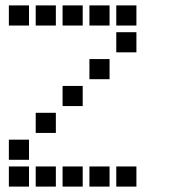

<svg xmlns="http://www.w3.org/2000/svg" viewBox="-20 -708 640 715"><path d="M14 -688Q13 -688 13 -688Q13 -688 13 -687V-614Q13 -613 13 -613Q13 -613 14 -613H87Q88 -613 88 -613Q88 -613 88 -614V-687Q88 -688 88 -688Q88 -688 87 -688ZM114 -688Q113 -688 113 -688Q113 -688 113 -687V-614Q113 -613 113 -613Q113 -613 114 -613H187Q188 -613 188 -613Q188 -613 188 -614V-687Q188 -688 188 -688Q188 -688 187 -688ZM214 -688Q213 -688 213 -688Q213 -688 213 -687V-614Q213 -613 213 -613Q213 -613 214 -613H287Q288 -613 288 -613Q288 -613 288 -614V-687Q288 -688 288 -688Q288 -688 287 -688ZM314 -688Q313 -688 313 -688Q313 -688 313 -687V-614Q313 -613 313 -613Q313 -613 314 -613H387Q388 -613 388 -613Q388 -613 388 -614V-687Q388 -688 388 -688Q388 -688 387 -688ZM414 -688Q413 -688 413 -688Q413 -688 413 -687V-614Q413 -613 413 -613Q413 -613 414 -613H487Q488 -613 488 -613Q488 -613 488 -614V-687Q488 -688 488 -688Q488 -688 487 -688ZM414 -588Q413 -588 413 -588Q413 -588 413 -587V-514Q413 -513 413 -513Q413 -513 414 -513H487Q488 -513 488 -513Q488 -513 488 -514V-587Q488 -588 488 -588Q488 -588 487 -588ZM314 -488Q313 -488 313 -488Q313 -488 313 -487V-414Q313 -413 313 -413Q313 -413 314 -413H387Q388 -413 388 -413Q388 -413 388 -414V-487Q388 -488 388 -488Q388 -488 387 -488ZM214 -388Q213 -388 213 -388Q213 -388 213 -387V-314Q213 -313 213 -313Q213 -313 214 -313H287Q288 -313 288 -313Q288 -313 288 -314V-387Q288 -388 288 -388Q288 -388 287 -388ZM114 -288Q113 -288 113 -288Q113 -288 113 -287V-214Q113 -213 113 -213Q113 -213 114 -213H187Q188 -213 188 -213Q188 -213 188 -214V-287Q188 -288 188 -288Q188 -288 187 -288ZM14 -188Q13 -188 13 -188Q13 -188 13 -187V-114Q13 -113 13 -113Q13 -113 14 -113H87Q88 -113 88 -113Q88 -113 88 -114V-187Q88 -188 88 -188Q88 -188 87 -188ZM14 -88Q13 -88 13 -88Q13 -88 13 -87V-14Q13 -13 13 -13Q13 -13 14 -13H87Q88 -13 88 -13Q88 -13 88 -14V-87Q88 -88 88 -88Q88 -88 87 -88ZM114 -88Q113 -88 113 -88Q113 -88 113 -87V-14Q113 -13 113 -13Q113 -13 114 -13H187Q188 -13 188 -13Q188 -13 188 -14V-87Q188 -88 188 -88Q188 -88 187 -88ZM214 -88Q213 -88 213 -88Q213 -88 213 -87V-14Q213 -13 213 -13Q213 -13 214 -13H287Q288 -13 288 -13Q288 -13 288 -14V-87Q288 -88 288 -88Q288 -88 287 -88ZM314 -88Q313 -88 313 -88Q313 -88 313 -87V-14Q313 -13 313 -13Q313 -13 314 -13H387Q388 -13 388 -13Q388 -13 388 -14V-87Q388 -88 388 -88Q388 -88 387 -88ZM414 -88Q413 -88 413 -88Q413 -88 413 -87V-14Q413 -13 413 -13Q413 -13 414 -13H487Q488 -13 488 -13Q488 -13 488 -14V-87Q488 -88 488 -88Q488 -88 487 -88Z"/></svg>

Font: Doto Black
Style: Bold
Weight: 700
Monospace: yes
Version: Version 1.000